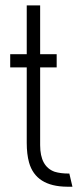

<svg xmlns="http://www.w3.org/2000/svg" viewBox="-20 -706 295 726"><path d="M18.6 -451.2V-501H81.1V-685.5H131.8V-501H194.3V-451.2H131.8V-157.2Q131.8 -76.2 186.5 -56.6Q209 -49.8 238.3 -49.8H242.2L253.9 0H233.4Q115.2 -1 89.8 -91.8Q81.1 -123 81.1 -166V-451.2Z"/></svg>

Font: Post No Bills Colombo
Style: Regular
Weight: 400
Designer: Kosala Senevirathne, Siva Puranthara, Lasantha Premarathna, Tharique Azeez
Foundry: Mooniak
Version: Version 1.220 ; ttfautohint (v1.6)